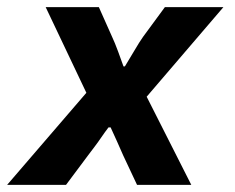

<svg xmlns="http://www.w3.org/2000/svg" viewBox="-38 -518 658 538"><path d="M-18 0 204 -258 90 -498H239L276 -415Q284 -398 293 -373.5Q302 -349 308 -332H312Q322 -348 337.5 -374.5Q353 -401 363 -415L424 -498H588L373 -247L498 0H346L307 -83Q299 -101 290 -121.5Q281 -142 272 -161H266Q256 -148 246.5 -134Q237 -120 227.5 -107.5Q218 -95 209 -83L147 0Z"/></svg>

Font: Source Code Pro ExtraLight ExtraBold
Style: Italic
Weight: 800
Italic angle: -11°
Monospace: yes
Version: Version 1.016;hotconv 1.0.116;makeotfexe 2.5.65601